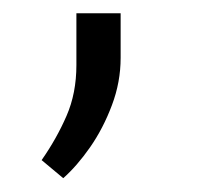

<svg xmlns="http://www.w3.org/2000/svg" viewBox="-20 -114 293 286"><path d="M93.8 -17.1V-94.2H159.7V-27.8Q159.7 8.3 146.7 42.7Q133.8 77.1 114.3 105.2Q94.7 133.3 74.2 151.4L42 124.5Q64.5 92.3 79.1 58.6Q93.8 24.9 93.8 -17.1Z"/></svg>

Font: Vazirmatn FD Light
Style: Regular
Weight: 300
Designer: Saber Rastikerdar
Foundry: Saber Rastikerdar
Version: Version 33.003